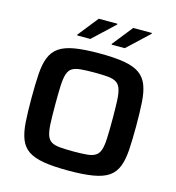

<svg xmlns="http://www.w3.org/2000/svg" viewBox="-128 -997 1022 1114"><g transform="rotate(15 383.5 -440.5)"><path d="M384 8Q293 8 234.5 -2Q176 -12 142.5 -35Q109 -58 93 -98.5Q77 -139 73 -199.5Q69 -260 69 -344Q69 -428 73 -488.5Q77 -549 93 -589Q109 -629 142.5 -652.5Q176 -676 234.5 -686Q293 -696 384 -696Q474 -696 532.5 -686Q591 -676 624.5 -652.5Q658 -629 674 -589Q690 -549 694 -488.5Q698 -428 698 -344Q698 -260 694 -199.5Q690 -139 674 -98.5Q658 -58 624.5 -35Q591 -12 532.5 -2Q474 8 384 8ZM384 -107Q434 -107 465.5 -110Q497 -113 515.5 -124.5Q534 -136 542.5 -161Q551 -186 553 -230.5Q555 -275 555 -344Q555 -413 553 -457Q551 -501 542.5 -526.5Q534 -552 515.5 -563.5Q497 -575 465.5 -578Q434 -581 383 -581Q334 -581 302 -578Q270 -575 251.5 -564Q233 -553 224.5 -527Q216 -501 214 -457Q212 -413 212 -344Q212 -275 214 -230.5Q216 -186 224.5 -160.5Q233 -135 251.5 -124Q270 -113 302 -110Q334 -107 384 -107ZM231 -763V-768L327 -889H439V-884L310 -763ZM438 -763V-768L534 -889H646V-884L517 -763Z"/></g></svg>

Font: Saira SemiExpanded SemiBold
Style: Regular
Weight: 600
Width: 6
Designer: Hector Gatti with collaboration of the Omnibus-Type team
Foundry: Omnibus-Type
Version: Version 1.101